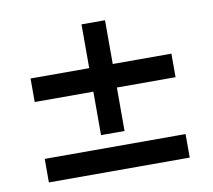

<svg xmlns="http://www.w3.org/2000/svg" viewBox="-62 -566 703 635"><g transform="rotate(-10 289.5 -248.0)"><path d="M250 -124V-270H53V-349H250V-496H329V-349H526V-270H329V-124ZM53 0V-79H526V0Z"/></g></svg>

Font: Atkinson Hyperlegible
Style: Regular
Weight: 400
Designer: Elliott Scott, Megan Eiswerth, Linus Boman, Theodore Petrosky
Foundry: Braille Institute
Version: Version 1.006; ttfautohint (v1.8.3)